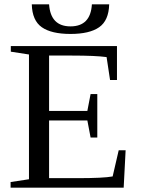

<svg xmlns="http://www.w3.org/2000/svg" viewBox="-20 -868 650 888"><path d="M29 -26 114 -39V-616L30 -629V-655H521V-498H489L473 -604Q421 -611 314 -611H207V-355H384L399 -433H430V-232H399L384 -311H207V-44H336Q459 -44 501 -52L529 -173H561L552 0H29ZM485 -848Q483 -773 438.5 -742Q394 -711 306 -711Q218 -711 173.5 -742Q129 -773 127 -848H207Q214 -746 306 -746Q399 -746 405 -848Z"/></svg>

Font: Libra Serif Modern
Style: Regular
Weight: 400
Designer: Stefan Peev, Context Ltd
Foundry: Stefan Peev, Context Ltd
Version: Version 1.000